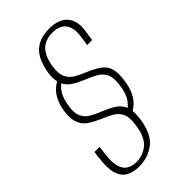

<svg xmlns="http://www.w3.org/2000/svg" viewBox="-238 -666 932 932"><g transform="rotate(-45 227.5 -200.5)"><path d="M134 191Q93 191 65.5 175Q38 159 27.5 121.5Q17 84 26 18L30 -13H65L61 22Q53 78 61 109Q69 140 90 153Q111 166 139 166Q185 166 219.5 137.5Q254 109 264 37Q271 -11 259.5 -36Q248 -61 223.5 -75.5Q199 -90 162 -105Q132 -118 108 -134Q84 -150 72 -178.5Q60 -207 66 -252Q71 -290 84 -318Q97 -346 117.5 -364.5Q138 -383 165 -392L171 -373Q141 -360 123 -330.5Q105 -301 99 -255Q93 -214 105 -190Q117 -166 141 -152Q165 -138 194 -127Q226 -114 248.5 -101Q271 -88 284 -71Q297 -54 301 -29.5Q305 -5 300 32Q287 121 241 156Q195 191 134 191ZM278 -11 270 -34Q299 -48 319 -75.5Q339 -103 346 -154Q353 -201 340.5 -227Q328 -253 301.5 -267.5Q275 -282 238 -297Q209 -309 185 -325Q161 -341 149 -369Q137 -397 143 -443Q151 -492 169 -525Q187 -558 219 -575Q251 -592 299 -592Q362 -592 392.5 -558Q423 -524 415 -464L406 -405H372L381 -466Q386 -513 364.5 -540Q343 -567 296 -567Q244 -567 216 -537Q188 -507 180 -447Q174 -404 186 -379.5Q198 -355 221.5 -341Q245 -327 273 -316Q316 -298 341.5 -280Q367 -262 376 -234Q385 -206 378 -156Q373 -115 359 -86Q345 -57 324.5 -39Q304 -21 278 -11Z"/></g></svg>

Font: Alumni Sans ExtraLight
Style: Italic
Weight: 250
Italic angle: -8°
Version: Version 1.016